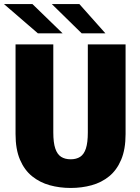

<svg xmlns="http://www.w3.org/2000/svg" viewBox="-24 -920 694 951"><path d="M326 11Q271.5 11 222.5 -2.5Q173.5 -16 135.2 -46.8Q97 -77.5 75 -129Q53 -180.5 53 -256V-700H240V-264Q240 -213.5 249.8 -184.5Q259.5 -155.5 278.8 -143.2Q298 -131 326 -131Q354 -131 373 -143.2Q392 -155.5 401.5 -184.5Q411 -213.5 411 -264V-700H598V-256Q598 -180.5 576.2 -129Q554.5 -77.5 516.8 -46.8Q479 -16 430 -2.5Q381 11 326 11ZM380.5 -755 232.5 -900H369L498 -755ZM163.5 -755 -4.5 -900H136.5L286 -755Z"/></svg>

Font: Trispace Thin ExtraBold
Style: Regular
Weight: 800
Version: Version 1.210